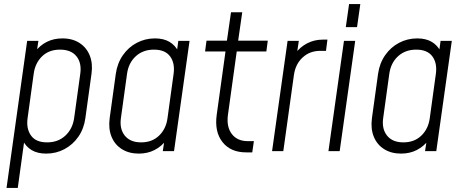

<svg xmlns="http://www.w3.org/2000/svg" viewBox="-20 -740 2269 940"><path d="M12 180 113 -540H168L158 -474L151 -486Q175.5 -518 209.2 -535Q243 -552 285.5 -552Q335 -552 369.5 -529.5Q404 -507 419.5 -468Q435 -429 428 -379L398 -162Q391 -110 363.8 -70.8Q336.5 -31.5 295.5 -9.8Q254.5 12 206 12Q163.5 12 134.8 -5.2Q106 -22.5 91 -54L101 -66L67 180ZM210.5 -43Q264.5 -43 300 -76Q335.5 -109 343 -162L373 -379Q380.5 -432.5 354 -464.8Q327.5 -497 274 -497Q219.5 -497 185.8 -464Q152 -431 145 -379L115 -161Q108 -110 131.8 -76.5Q155.5 -43 210.5 -43Z M659.5 12Q611.5 12 576.8 -9.8Q542 -31.5 526 -70.8Q510 -110 517 -162L547 -379Q554.5 -431 581.8 -470Q609 -509 650 -530.5Q691 -552 739 -552Q781.5 -552 810.2 -534.8Q839 -517.5 854 -486L844 -474L853 -540H908L832 0H777L787 -66L794 -54Q771 -23.5 737 -5.8Q703 12 659.5 12ZM671 -43Q724.5 -43 758.8 -76Q793 -109 800 -161L830 -379Q837 -431 812.8 -464Q788.5 -497 733.5 -497Q680.5 -497 645 -464.8Q609.5 -432.5 602 -379L572 -162Q564.5 -109 591 -76Q617.5 -43 671 -43Z M1185 6Q1109 6 1069.2 -44.5Q1029.5 -95 1041 -178L1084 -488H984L991 -541H1091L1111 -680H1166L1146 -541H1291L1284 -488H1139L1096 -178Q1088 -119.5 1114.8 -84.2Q1141.5 -49 1193 -49H1223L1215 6Z M1312 0 1388 -540H1443L1432 -466L1425 -477Q1449 -510 1484 -528Q1519 -546 1560 -546H1583L1576 -491H1547Q1497 -491 1461.8 -458.8Q1426.5 -426.5 1419 -373L1367 0Z M1588 0 1664 -540H1719L1643 0ZM1673 -607 1689 -720H1744L1728 -607Z M1943.5 12Q1895.5 12 1860.8 -9.8Q1826 -31.5 1810 -70.8Q1794 -110 1801 -162L1831 -379Q1838.5 -431 1865.8 -470Q1893 -509 1934 -530.5Q1975 -552 2023 -552Q2065.5 -552 2094.2 -534.8Q2123 -517.5 2138 -486L2128 -474L2137 -540H2192L2116 0H2061L2071 -66L2078 -54Q2055 -23.5 2021 -5.8Q1987 12 1943.5 12ZM1955 -43Q2008.5 -43 2042.8 -76Q2077 -109 2084 -161L2114 -379Q2121 -431 2096.8 -464Q2072.5 -497 2017.5 -497Q1964.5 -497 1929 -464.8Q1893.5 -432.5 1886 -379L1856 -162Q1848.5 -109 1875 -76Q1901.5 -43 1955 -43Z"/></svg>

Font: Mohave Light
Style: Italic
Weight: 300
Italic angle: -8°
Designer: Gumpita Rahayu
Foundry: Tokotype
Version: Version 2.003